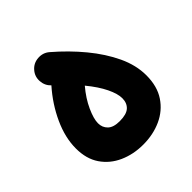

<svg xmlns="http://www.w3.org/2000/svg" viewBox="-150 -581 748 748"><g transform="rotate(-45 224.5 -206.5)"><path d="M24.4 -118.2Q24.4 -177.7 53.5 -241.2Q82.5 -304.7 130.9 -359.4Q112.3 -377 110.6 -403.3Q108.9 -429.7 126 -449.2Q143.1 -469.2 170.2 -471.2Q197.3 -473.1 217.3 -456.1Q274.9 -406.7 320.8 -351.1Q366.7 -295.4 393.6 -238.3Q420.4 -181.2 420.4 -125.5Q420.4 -64.9 393.3 -24.4Q366.2 16.1 321 36.6Q275.9 57.1 220.7 57.1Q167 57.1 122.3 37.1Q77.6 17.1 51 -21.7Q24.4 -60.5 24.4 -118.2ZM154.8 -126.5Q154.8 -103 170.7 -87.6Q186.5 -72.3 220.7 -72.3Q258.3 -72.3 274.7 -87.4Q291 -102.5 291 -128.9Q291 -153.3 273.7 -189.2Q256.3 -225.1 222.2 -266.6Q189.9 -228.5 172.4 -189.7Q154.8 -150.9 154.8 -126.5Z"/></g></svg>

Font: Mikhak Bold
Style: Regular
Weight: 700
Designer: Amin Abedi
Version: Version 3.3